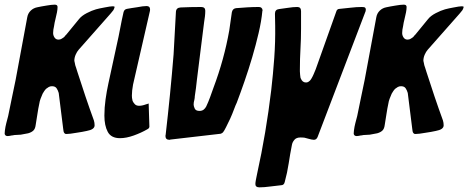

<svg xmlns="http://www.w3.org/2000/svg" viewBox="-34 -589 2010 824"><path d="M458 -560Q458 -556 453 -546Q450 -542 447 -538.5Q444 -535 440 -530L304 -376Q296 -367 290.5 -354Q285 -341 285 -328Q285 -327 287 -319Q287 -317 289 -309Q291 -304 293 -297Q295 -290 298 -281Q315 -228 332.5 -176Q350 -124 369 -72Q372 -62 372 -51Q372 -33 338 -27Q330 -25 318 -23Q306 -21 293 -19Q265 -14 252 -14Q247 -14 245.5 -15Q244 -16 242 -18Q238 -23 237 -38L218 -190Q215 -201 209 -210Q203 -219 189 -219Q181 -219 175 -215.5Q169 -212 164 -208Q159 -203 155.5 -197.5Q152 -192 149 -187Q144 -176 140 -165Q136 -154 135 -146Q130 -123 126.5 -99Q123 -75 119 -52Q117 -36 109 -28.5Q101 -21 87 -17Q79 -15 71 -14Q63 -13 55 -11Q46 -10 37 -10Q28 -10 20 -8Q16 -8 8 -6Q6 -6 3.5 -5.5Q1 -5 -1 -5Q-8 -5 -11 -8.5Q-14 -12 -14 -16Q-14 -24 -13 -29Q-11 -45 -7 -60.5Q-3 -76 1 -91Q9 -130 17 -169Q25 -208 33 -246L83 -515Q86 -532 98 -543.5Q110 -555 127 -558Q135 -560 144.5 -561.5Q154 -563 165 -565Q176 -567 185 -568Q194 -569 201 -569Q213 -569 213 -559Q213 -549 210.5 -536Q208 -523 204 -507Q202 -499 200.5 -492Q199 -485 198 -477Q196 -469 195 -461.5Q194 -454 194 -447Q194 -437 200 -428Q206 -419 217 -419Q225 -419 231 -423Q237 -427 240 -429Q242 -431 243.5 -432.5Q245 -434 246 -436Q251 -441 251 -441Q265 -458 278 -474Q291 -490 305 -507Q316 -521 338 -532.5Q360 -544 378 -549Q385 -551 394.5 -553Q404 -555 415 -557Q440 -562 449 -562Q456 -562 458 -560Z M604 -145 607 -50Q609 -39 598 -34Q572 -19 540 -7.5Q508 4 481 4Q443 4 428.5 -23Q414 -50 414 -93Q414 -127 419 -162.5Q424 -198 431 -230Q440 -272 449 -313Q458 -354 467 -396Q475 -431 481.5 -466Q488 -501 496 -536Q499 -549 511 -551Q520 -553 531.5 -554.5Q543 -556 555 -558Q580 -563 595 -563Q610 -563 610 -549Q610 -543 609 -540L537 -226Q532 -199 532 -179Q532 -175 532.5 -169Q533 -163 535 -156Q538 -149 544.5 -142Q551 -135 563 -135Q571 -135 579 -137Q583 -138 586 -139Q589 -140 592 -141Q594 -142 597 -142.5Q600 -143 602 -144Q603 -144 603 -144.5Q603 -145 604 -145Z M676 -6Q676 -7 676.5 -8Q677 -9 677 -11Q687 -98 695.5 -183.5Q704 -269 711 -356Q714 -402 716 -447Q718 -492 721 -538Q722 -556 741 -557Q763 -558 785 -558.5Q807 -559 829 -559Q847 -559 847 -543Q847 -531 845.5 -518.5Q844 -506 842 -494Q834 -432 826.5 -370.5Q819 -309 811 -246Q809 -229 807 -211Q805 -193 802 -176Q802 -172 801.5 -168.5Q801 -165 800 -160Q797 -150 797 -140Q797 -134 801.5 -123.5Q806 -113 822 -113Q833 -113 840 -118.5Q847 -124 851 -132Q860 -151 867.5 -171.5Q875 -192 882 -212Q928 -334 950 -459Q953 -479 955.5 -497.5Q958 -516 961 -536Q964 -552 979 -554Q1003 -556 1027.5 -557.5Q1052 -559 1077 -559Q1091 -559 1093 -545L1092 -542Q1088 -499 1076 -447.5Q1064 -396 1048.5 -343.5Q1033 -291 1015.5 -240.5Q998 -190 982 -148Q977 -138 970 -119Q963 -100 954 -80Q944 -59 936 -43Q928 -27 923 -21Q919 -17 913 -15L697 10Q696 11 693 11Q676 11 676 -6Z M1062 201Q1062 195 1064 184Q1066 173 1069 159Q1089 68 1104 -21Q1119 -110 1130 -202Q1138 -271 1143 -340Q1148 -409 1147 -479Q1147 -492 1146.5 -504.5Q1146 -517 1146 -530Q1146 -548 1163 -550Q1181 -552 1202.5 -555.5Q1224 -559 1242 -559Q1258 -559 1258 -541V-466Q1258 -422 1255.5 -379Q1253 -336 1253 -291Q1253 -289 1253 -282.5Q1253 -276 1254 -268Q1255 -264 1255 -260Q1255 -256 1257 -252Q1264 -235 1279 -235Q1285 -235 1289 -237.5Q1293 -240 1295 -242Q1298 -244 1303 -252.5Q1308 -261 1312.5 -271.5Q1317 -282 1321 -292Q1325 -302 1326 -306L1409 -539Q1412 -551 1424 -551Q1447 -553 1471.5 -556Q1496 -559 1519 -559Q1530 -559 1533 -556Q1536 -553 1536 -548Q1536 -541 1532 -533L1329 -1Q1324 11 1313 11Q1305 11 1288 6Q1284 5 1280.5 4Q1277 3 1273 2Q1267 1 1255 1Q1238 1 1229.5 11Q1221 21 1219 32Q1211 72 1205 112Q1199 152 1188 192Q1185 206 1172 206Q1150 208 1125 211.5Q1100 215 1079 215Q1062 215 1062 201Z M1956 -560Q1956 -556 1951 -546Q1948 -542 1945 -538.5Q1942 -535 1938 -530L1802 -376Q1794 -367 1788.5 -354Q1783 -341 1783 -328Q1783 -327 1785 -319Q1785 -317 1787 -309Q1789 -304 1791 -297Q1793 -290 1796 -281Q1813 -228 1830.5 -176Q1848 -124 1867 -72Q1870 -62 1870 -51Q1870 -33 1836 -27Q1828 -25 1816 -23Q1804 -21 1791 -19Q1763 -14 1750 -14Q1745 -14 1743.5 -15Q1742 -16 1740 -18Q1736 -23 1735 -38L1716 -190Q1713 -201 1707 -210Q1701 -219 1687 -219Q1679 -219 1673 -215.5Q1667 -212 1662 -208Q1657 -203 1653.5 -197.5Q1650 -192 1647 -187Q1642 -176 1638 -165Q1634 -154 1633 -146Q1628 -123 1624.5 -99Q1621 -75 1617 -52Q1615 -36 1607 -28.5Q1599 -21 1585 -17Q1577 -15 1569 -14Q1561 -13 1553 -11Q1544 -10 1535 -10Q1526 -10 1518 -8Q1514 -8 1506 -6Q1504 -6 1501.5 -5.5Q1499 -5 1497 -5Q1490 -5 1487 -8.5Q1484 -12 1484 -16Q1484 -24 1485 -29Q1487 -45 1491 -60.5Q1495 -76 1499 -91Q1507 -130 1515 -169Q1523 -208 1531 -246L1581 -515Q1584 -532 1596 -543.5Q1608 -555 1625 -558Q1633 -560 1642.5 -561.5Q1652 -563 1663 -565Q1674 -567 1683 -568Q1692 -569 1699 -569Q1711 -569 1711 -559Q1711 -549 1708.5 -536Q1706 -523 1702 -507Q1700 -499 1698.5 -492Q1697 -485 1696 -477Q1694 -469 1693 -461.5Q1692 -454 1692 -447Q1692 -437 1698 -428Q1704 -419 1715 -419Q1723 -419 1729 -423Q1735 -427 1738 -429Q1740 -431 1741.5 -432.5Q1743 -434 1744 -436Q1749 -441 1749 -441Q1763 -458 1776 -474Q1789 -490 1803 -507Q1814 -521 1836 -532.5Q1858 -544 1876 -549Q1883 -551 1892.5 -553Q1902 -555 1913 -557Q1938 -562 1947 -562Q1954 -562 1956 -560Z"/></svg>

Font: Bangerz
Style: Regular
Weight: 400
Designer: vernon adams
Foundry: Vernon Adams
Version: Version 2.10;February 7, 2025;FontCreator 13.0.0.2683 64-bit